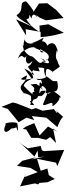

<svg xmlns="http://www.w3.org/2000/svg" viewBox="908 -1772 962 2819"><g transform="rotate(-90 1389.5 -363.0)"><path d="M500 -189 459 -379 490 -318 437 -519 363 -595 333 -397 219 -202 308 -156 296 -224 199 -485 243 -468 62 -550 106 -330 91 -286 113 -263 123 -147C138 -111 157 -78 171 -41L227 -128L324 -149L291 -247L467 -301L410 -21L359 -4L598 98L579 -200L594 -230L656 -247L621 -437L717 -576L676 -521L501 -339L587 -292L490 -284Z M863 0 941 -139 810 -263 991 -342 938 -467 905 -511 898 -460 774 -385V-285L746 -166L786 -106L698 -21L912 -66ZM889 -590C833 -570 1038 -587 990 -601C1015 -610 999 -808 968 -760C877 -811 815 -770 912 -678C912 -678 916 -550 972 -620Z M1179 -17C1066 33 1228 -74 1197 -52L1173 -219L1212 -318L1192 -377L1281 -602L1294 -658L1229 -824L1199 -730L1004 -570L1071 -456L1035 -340L1094 -378L1071 -165L932 -2C1054 42 1096 84 1075 90L1180 -26Z M1447 -89C1411 -185 1329 -92 1445 -141L1267 -214C1220 -199 1342 -53 1253 -75C1204 -87 1346 63 1366 19C1361 63 1376 64 1457 -53C1450 -2 1507 20 1607 -6C1608 -96 1592 -38 1703 -193C1662 -100 1626 -255 1644 -312C1581 -253 1693 -238 1543 -225C1658 -263 1524 -296 1483 -214C1580 -282 1514 -250 1567 -312L1558 -396C1462 -272 1513 -412 1415 -303C1490 -334 1428 -409 1400 -342C1376 -323 1455 -422 1538 -496C1618 -479 1628 -364 1651 -384L1792 -488C1755 -408 1729 -368 1650 -355C1609 -541 1624 -594 1693 -448C1553 -460 1560 -616 1430 -495C1424 -527 1446 -476 1391 -392C1232 -365 1264 -455 1256 -342C1402 -442 1220 -402 1335 -354C1364 -238 1394 -342 1391 -227C1362 -315 1374 -206 1465 -173C1482 -299 1400 -232 1439 -267C1496 -262 1533 -265 1574 -124C1565 -195 1597 -233 1555 -243C1473 -115 1454 -188 1428 -172Z M1751 -262 1809 -283C1794 -127 1817 -242 1667 -169C1816 -181 1807 -154 1739 -64C1721 -127 1824 62 1829 32C1869 -5 1957 6 1974 -74C1894 23 1939 -41 2018 -19C2129 10 2149 -105 2036 5C2188 -24 2201 -96 2093 -187C2122 -80 2282 -266 2125 -259L2247 -203C2144 -377 2166 -432 2166 -345C2132 -449 2218 -525 2248 -445C2216 -527 2072 -479 2142 -515C1986 -468 2116 -511 1937 -584C2039 -492 1900 -507 1978 -455C1893 -486 1814 -437 1908 -367C1770 -407 1887 -503 1702 -341C1703 -431 1807 -328 1764 -352ZM2064 -262 2036 -203C2000 -278 2115 -254 2066 -237C2018 -135 1965 -94 1910 -158C1983 -186 1803 -26 1899 -234C1877 -113 1918 -200 1943 -257L1924 -193C1809 -268 1927 -294 1976 -382C1973 -361 1949 -407 2053 -487C2038 -506 2128 -414 2101 -306C2081 -298 2107 -267 2102 -350Z M2530 -420C2613 -402 2583 -418 2524 -381C2524 -381 2639 -377 2548 -299C2555 -291 2611 -356 2540 -264L2500 -170L2534 89L2649 -16L2751 -149L2747 -271L2626 -352C2651 -349 2792 -465 2778 -466C2770 -582 2643 -473 2577 -602C2539 -580 2535 -578 2404 -366L2515 -609L2278 -461L2370 -468L2330 -248H2254L2261 -169L2278 -63L2317 93L2442 -134L2423 -265L2326 -260C2467 -491 2569 -437 2501 -494Z"/></g></svg>

Font: Asimov Silicon
Style: Regular
Weight: 400
Designer: Google
Version: Version 2.000980; 2014